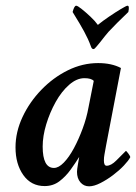

<svg xmlns="http://www.w3.org/2000/svg" viewBox="-20 -656 483 683"><path d="M296.9 6.8Q278.3 6.8 266.1 -7.3Q253.9 -21.5 253.9 -44.9Q253.9 -52.7 257.3 -71.8Q260.7 -90.8 261.7 -97.7Q249 -77.1 231.4 -52.7Q213.9 -28.3 191.4 -11.2Q168.9 5.9 138.7 5.9Q90.8 5.9 63 -33.2Q35.2 -72.3 35.2 -131.8Q35.2 -186.5 60.1 -239.7Q85 -293 127 -336.4Q168.9 -379.9 221.2 -405.8Q273.4 -431.6 329.1 -431.6Q377 -431.6 410.2 -414.1L357.4 -138.7Q353.5 -116.2 351.6 -106.4Q349.6 -96.7 349.6 -85Q349.6 -66.4 359.4 -66.4Q375 -66.4 393.6 -85Q412.1 -103.5 427.7 -119.1Q429.7 -119.1 436.5 -109.9Q443.4 -100.6 443.4 -96.7Q437.5 -85 420.9 -67.4Q404.3 -49.8 382.3 -33.2Q360.4 -16.6 337.4 -4.9Q314.5 6.8 296.9 6.8ZM171.9 -58.6Q188.5 -58.6 207 -77.6Q225.6 -96.7 242.7 -128.4Q259.8 -160.2 273.9 -198.2Q288.1 -236.3 294.9 -274.4L313.5 -368.2Q304.7 -377.9 280.3 -377.9Q252.9 -377.9 226.1 -354.5Q199.2 -331.1 178.2 -293.5Q157.2 -255.9 144.5 -213.9Q131.8 -171.9 131.8 -134.8Q131.8 -58.6 171.9 -58.6ZM312.5 -481.4Q306.6 -481.4 303.7 -490.2Q298.8 -503.9 292.5 -517.6Q286.1 -531.2 279.3 -543.9Q273.4 -554.7 263.2 -572.3Q252.9 -589.8 238.3 -613.3Q244.1 -635.7 251 -635.7Q255.9 -635.7 270.5 -624Q285.2 -612.3 301.8 -596.7Q318.4 -581.1 328.1 -567.4Q344.7 -581.1 367.7 -596.7Q390.6 -612.3 410.2 -624Q429.7 -635.7 433.6 -635.7Q441.4 -635.7 436.5 -613.3Q423.8 -600.6 416 -593.3Q408.2 -585.9 397.9 -575.7Q387.7 -565.4 366.2 -543Q362.3 -539.1 353.5 -527.8Q344.7 -516.6 335.9 -505.4Q327.1 -494.1 323.2 -490.2Q316.4 -481.4 312.5 -481.4Z"/></svg>

Font: Crimson Text SemiBold
Style: Italic
Weight: 600
Italic angle: -11°
Designer: Sebastian Kosch
Foundry: Sebastian Kosch
Version: Version 1.100; ttfautohint (v1.8.4)